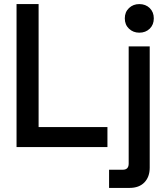

<svg xmlns="http://www.w3.org/2000/svg" viewBox="-20 -720 817 940"><path d="M61 0V-700H169V-98H506V0ZM514 200V111H581Q610 111 610 81V-493H713V101Q713 146 687 173Q661 200 614 200ZM591 -630Q591 -661 611.5 -680.5Q632 -700 662 -700Q693 -700 713 -680.5Q733 -661 733 -630Q733 -599 713 -579.5Q693 -560 662 -560Q632 -560 611.5 -579.5Q591 -599 591 -630Z"/></svg>

Font: Space Grotesk Frontify Medium
Style: Regular
Weight: 500
Designer: Florian Karsten
Version: Version 2.000